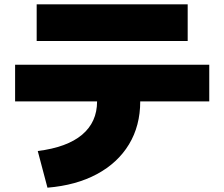

<svg xmlns="http://www.w3.org/2000/svg" viewBox="-20 -795 1040 890"><path d="M155 -95Q291 -112 360.5 -170.5Q430 -229 430 -325H50V-495H950V-325H630Q630 -212 578 -126Q526 -40 429.5 12Q333 64 200 75ZM150 -605V-775H850V-605Z"/></svg>

Font: M PLUS 2 Thin Black
Style: Regular
Weight: 900
Version: Version 1.001